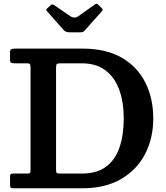

<svg xmlns="http://www.w3.org/2000/svg" viewBox="-20 -1011 892 1031"><path d="M34 -17V-59.5Q34 -72 37 -75.5Q40 -79 52 -79H127.5Q139.5 -79 141.8 -83.2Q144 -87.5 144 -100V-648Q144 -661.5 141 -666.2Q138 -671 124.5 -671H61Q45 -671 39.5 -674Q34 -677 34 -691V-732Q34 -743.5 41 -746.8Q48 -750 61 -750H422Q550 -750 634.5 -700.8Q719 -651.5 761 -566.5Q803 -481.5 803 -375Q803 -268.5 759 -183.8Q715 -99 630 -49.5Q545 0 422 0H53Q41.5 0 37.8 -3Q34 -6 34 -17ZM304 -79H419Q500.5 -79 550 -116.2Q599.5 -153.5 622 -220.2Q644.5 -287 644.5 -375Q644.5 -463 620 -529.8Q595.5 -596.5 545.5 -633.8Q495.5 -671 419 -671H304.5Q289.5 -671 285.2 -667Q281 -663 281 -647V-98Q281 -84.5 285.5 -81.8Q290 -79 304 -79ZM320.5 -851 234.5 -948.5Q229 -954 228.5 -957.8Q228 -961.5 234 -966.5L251.5 -982.5Q259 -988.5 262 -987.8Q265 -987 273 -982L357 -924.5Q380 -909 401.5 -924.5L489.5 -987Q496.5 -992 500.2 -990.5Q504 -989 510 -983L524 -969.5Q530.5 -963 531.2 -959.5Q532 -956 526 -949.5L436 -848.5Q431 -842.5 426.5 -840Q422 -837.5 410.5 -837.5H355Q341 -837.5 333.8 -841Q326.5 -844.5 320.5 -851Z"/></svg>

Font: Besley SemiBold
Style: Regular
Weight: 600
Designer: Owen Earl
Foundry: indestructible type*
Version: Version 2.001; ttfautohint (v1.8.3)